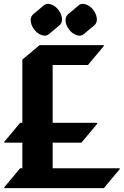

<svg xmlns="http://www.w3.org/2000/svg" viewBox="-20 -970 640 990"><path d="M406.7 -950.2Q416.5 -950.2 425.3 -946.3Q446.8 -938 460.4 -919.4Q479.5 -895 479.5 -869.1Q479.5 -849.6 464.4 -837.9L413.6 -795.4Q402.8 -786.1 391.1 -786.1Q381.3 -786.1 372.1 -790Q351.6 -797.9 336.9 -816.9Q317.9 -841.3 317.9 -867.2Q317.9 -886.2 333 -898.4L383.8 -940.9Q394.5 -950.2 406.7 -950.2ZM227.1 -950.2Q236.8 -950.2 245.6 -946.3Q267.1 -938 280.8 -919.4Q299.8 -895 299.8 -869.1Q299.8 -849.6 284.7 -837.9L233.9 -795.4Q223.1 -786.1 211.4 -786.1Q201.7 -786.1 192.4 -790Q171.9 -797.9 157.2 -816.9Q138.2 -841.3 138.2 -867.2Q138.2 -886.2 153.3 -898.4L204.1 -940.9Q214.8 -950.2 227.1 -950.2ZM2.4 0V-4.9L84 -102.5H95.2V-234.4H2.4V-239.3L84 -336.9H95.2V-662.6L184.1 -737.3H515.1V-732.4L433.6 -634.8H251.5V-336.9H481.4V-332L399.9 -234.4H251.5V-102.5H597.2V-97.7L515.6 0Z"/></svg>

Font: Gothica
Style: Bold
Weight: 700
Designer: Wojciech Kalinowski "wmk69" (wmk69@o2.pl)
Foundry: Wojciech Kalinowski "wmk69" (wmk69@o2.pl)
Version: Version 2.1.0; 2021-05-14